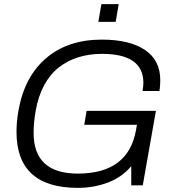

<svg xmlns="http://www.w3.org/2000/svg" viewBox="-20 -888 837 920"><path d="M451.2 -783.2 465.8 -868.2H548.8L534.2 -783.2ZM353 12.2Q59.1 12.2 59.1 -255.9Q59.1 -306.6 68.8 -359.9Q97.7 -521.5 201.7 -609.9Q305.7 -698.2 467.8 -698.2Q600.6 -698.2 674.3 -648.9Q748 -599.6 748 -503.9Q748 -477.5 744.1 -452.1H663.1Q667 -476.6 667 -491.2Q667 -629.9 469.2 -629.9Q408.2 -629.9 356.4 -614Q304.7 -598.1 262.7 -565.7Q220.7 -533.2 191.9 -480.2Q163.1 -427.2 150.9 -356.9Q141.1 -300.3 141.1 -251Q141.1 -56.2 353 -56.2Q594.7 -56.2 631.8 -265.1L636.2 -290H383.8L395 -356.9H727.1L664.1 0H608.9V-91.8Q564 -38.6 496.8 -13.2Q429.7 12.2 353 12.2Z"/></svg>

Font: Archivo Light
Style: Italic
Weight: 300
Italic angle: -10°
Designer: Hector Gatti
Foundry: Omnibus-Type
Version: Version 2.001